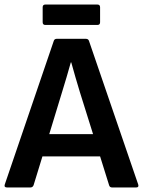

<svg xmlns="http://www.w3.org/2000/svg" viewBox="-22 -826 630 846"><path d="M9 0Q-5 0 -1 -13L215 -646Q218 -655 228 -655H356Q367 -655 370 -646L587 -13Q591 0 578 0H472Q462 0 459 -9L419 -137H165L126 -10Q122 0 112 0ZM252 -422 195 -235H388L330 -420Q320 -453 310.5 -485.5Q301 -518 292 -551H290Q281 -519 271.5 -486.5Q262 -454 252 -422ZM178 -716Q166 -716 166 -728V-794Q166 -806 178 -806H407Q419 -806 419 -794V-728Q419 -716 407 -716Z"/></svg>

Font: Sofia Sans
Style: Bold
Weight: 700
Designer: Botio Nikoltchev, Ani Petrova
Foundry: lettersoup
Version: Version 4.100; ttfautohint (v1.8.4.7-5d5b)